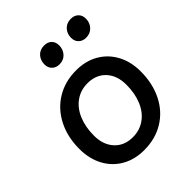

<svg xmlns="http://www.w3.org/2000/svg" viewBox="-219 -909 1051 1051"><g transform="rotate(-45 306.5 -383.5)"><path d="M37 -243Q37 -336 74 -408Q111 -480 177 -520Q243 -560 329 -560Q402 -560 457.5 -528Q513 -496 544 -438.5Q575 -381 575 -306Q575 -212 538.5 -139.5Q502 -67 436 -27Q370 13 284 13Q211 13 155 -19Q99 -51 68 -109Q37 -167 37 -243ZM290 -81Q343 -81 383.5 -109.5Q424 -138 446 -190Q468 -242 468 -309Q468 -381 428.5 -423.5Q389 -466 323 -466Q270 -466 229.5 -437.5Q189 -409 167 -357Q145 -305 145 -238Q145 -167 184.5 -124Q224 -81 290 -81ZM229 -705Q229 -737 248.5 -758.5Q268 -780 301 -780Q328 -780 344 -764.5Q360 -749 360 -722Q360 -691 340.5 -669Q321 -647 288 -647Q262 -647 245.5 -663Q229 -679 229 -705ZM508 -780Q534 -780 550.5 -764.5Q567 -749 567 -722Q567 -691 547 -669Q527 -647 494 -647Q468 -647 451.5 -663Q435 -679 435 -705Q435 -737 455 -758.5Q475 -780 508 -780Z"/></g></svg>

Font: Application Medium
Style: Italic
Weight: 500
Italic angle: -12°
Designer: Wei Huang
Foundry: Wei Huang
Version: Version 0.012